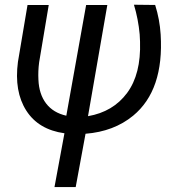

<svg xmlns="http://www.w3.org/2000/svg" viewBox="-20 -549 724 800"><path d="M427.2 -528.3 346.7 -64.9Q451.2 -83 509.5 -161.6Q567.9 -240.2 563.5 -375.5L562 -405.8Q556.2 -469.2 538.1 -529.3L626.5 -528.3Q645.5 -468.3 649.4 -405.3Q663.6 -173.3 534.7 -66.9Q454.6 -1 336.4 8.3L295.4 230.5H207L248.5 6.3Q140.1 -8.8 89.4 -88.4Q38.6 -168 54.7 -291L94.7 -528.3H183.1L143.1 -289.6Q138.2 -252.4 140.1 -216.8Q142.6 -156.7 172.1 -117.9Q201.7 -79.1 256.3 -66.9L338.9 -528.3Z"/></svg>

Font: Roboto
Style: Italic
Weight: 400
Italic angle: -12°
Designer: Google
Version: Version 2.134; 2016; ttfautohint (v1.6)